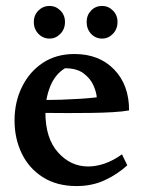

<svg xmlns="http://www.w3.org/2000/svg" viewBox="-20 -618 484 647"><path d="M231 -436Q314 -436 364.5 -384Q415 -332 415 -246Q394 -242 360 -240Q326 -238 286 -237.5Q246 -237 208 -237Q165 -237 134 -237.5Q103 -238 101 -238V-282Q108 -281 131 -281Q154 -281 185.5 -282Q217 -283 249 -285Q281 -287 306 -290Q305 -307 295 -330Q285 -353 262 -370.5Q239 -388 199 -388Q166 -368 149.5 -327.5Q133 -287 133 -239Q133 -152 175.5 -104.5Q218 -57 277 -57Q304 -57 333 -67Q362 -77 391 -98L409 -61Q375 -30 332.5 -10.5Q290 9 238 9Q172 9 125 -20.5Q78 -50 53.5 -100.5Q29 -151 29 -212Q29 -274 54 -325Q79 -376 124 -406Q169 -436 231 -436ZM147 -488Q125 -488 109.5 -504Q94 -520 94 -544Q94 -567 109.5 -582.5Q125 -598 147 -598Q168 -598 183.5 -582.5Q199 -567 199 -544Q199 -520 183.5 -504Q168 -488 147 -488ZM324 -488Q302 -488 287 -504Q272 -520 272 -544Q272 -567 287 -582.5Q302 -598 324 -598Q345 -598 360.5 -582.5Q376 -567 376 -544Q376 -520 360.5 -504Q345 -488 324 -488Z"/></svg>

Font: Ruwudu Medium
Style: Regular
Weight: 500
Designer: Becca Hirsbrunner Spalinger
Foundry: SIL International
Version: Version 3.000